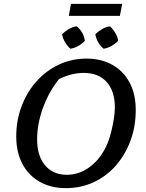

<svg xmlns="http://www.w3.org/2000/svg" viewBox="-20 -963 753 993"><path d="M321 10Q243 10 185 -23Q127 -56 95.5 -116Q64 -176 64 -257Q64 -341 92 -414.5Q120 -488 169.5 -543Q219 -598 285 -629Q351 -660 427 -660Q504 -660 561.5 -627.5Q619 -595 650.5 -535.5Q682 -476 682 -394Q682 -308 654.5 -234.5Q627 -161 578.5 -106Q530 -51 464 -20.5Q398 10 321 10ZM326 -59Q393 -59 449.5 -103.5Q506 -148 538 -226Q548 -252 556 -285Q564 -318 569 -350.5Q574 -383 574 -408Q574 -492 531.5 -539Q489 -586 413 -586Q351 -586 285 -554Q232 -487 202 -404.5Q172 -322 172 -242Q172 -157 213 -108Q254 -59 326 -59ZM336 -881 347 -943H612L600 -881ZM344 -711Q328 -725 316.5 -744.5Q305 -764 301 -786Q316 -801 335.5 -812.5Q355 -824 377 -827Q413 -796 419 -752Q405 -737 385 -725.5Q365 -714 344 -711ZM516 -711Q481 -740 473 -786Q488 -801 508 -812.5Q528 -824 549 -827Q565 -812 576.5 -792.5Q588 -773 591 -752Q577 -737 557 -725.5Q537 -714 516 -711Z"/></svg>

Font: Piazzolla SC Medium
Style: Italic
Weight: 500
Italic angle: -11.3°
Designer: Juan Pablo del Peral
Foundry: Huerta Tipografica
Version: Version 1.330